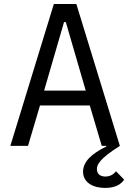

<svg xmlns="http://www.w3.org/2000/svg" viewBox="-20 -718 640 945"><path d="M30.9 0H117.9L176.8 -198.9H421.9L480.8 0H502.8L503.9 2.8C429 39.1 388.8 78.8 388.8 127.1C388.8 180 437.1 207 497.9 207C547.9 207 578.1 187.9 590.9 165.8L551.1 125C538 141 521 150.9 498.9 150.9C478 150.9 457 142 457 114C457 94.1 467 65 570 0L355.8 -698.2H245ZM197.1 -272 295.1 -609H304L402 -272Z"/></svg>

Font: Margiela Mono
Style: Regular
Weight: 400
Designer: Mike Abbink, Paul van der Laan, Pieter van Rosmalen
Foundry: Bold Monday
Version: Version 2.003 2021